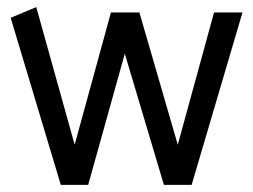

<svg xmlns="http://www.w3.org/2000/svg" viewBox="-20 -520 712 540"><path d="M582 -485 480 -113 372 -485H292L190 -113L82 -500L10 -470L151 0H228L331 -369L441 0H519L662 -485Z"/></svg>

Font: Catamaran
Style: Regular
Weight: 400
Designer: Pria Ravichandran
Version: Version 1.000;PS 001.000;hotconv 1.0.70;makeotf.lib2.5.58329